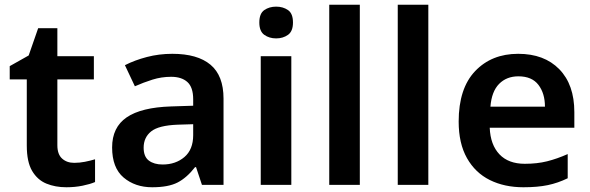

<svg xmlns="http://www.w3.org/2000/svg" viewBox="-20 -780 2489 810"><path d="M293 -93Q316 -93 338.5 -97.5Q361 -102 381 -108V-12Q360 -3 328 3.5Q296 10 260 10Q213 10 175.5 -5.5Q138 -21 115.5 -59Q93 -97 93 -166V-445H21V-501L101 -546L141 -661H222V-543H376V-445H222V-167Q222 -129 242 -111Q262 -93 293 -93Z M707 -553Q813 -553 868 -507Q923 -461 923 -364V0H832L807 -75H803Q768 -30 729 -10Q690 10 622 10Q550 10 501.5 -31Q453 -72 453 -158Q453 -243 514.5 -285Q576 -327 702 -331L795 -334V-361Q795 -412 770.5 -434Q746 -456 702 -456Q661 -456 623 -444Q585 -432 549 -416L507 -505Q548 -526 599.5 -539.5Q651 -553 707 -553ZM730 -254Q649 -251 617.5 -225.5Q586 -200 586 -157Q586 -119 608 -102.5Q630 -86 666 -86Q721 -86 758 -117.5Q795 -149 795 -210V-256Z M1145 -752Q1174 -752 1195 -737.5Q1216 -723 1216 -685Q1216 -648 1195 -633Q1174 -618 1145 -618Q1116 -618 1095 -633Q1074 -648 1074 -685Q1074 -723 1095 -737.5Q1116 -752 1145 -752ZM1209 -543V0H1080V-543Z M1498 0H1369V-760H1498Z M1787 0H1658V-760H1787Z M2166 -553Q2276 -553 2339.5 -488Q2403 -423 2403 -307V-241H2046Q2049 -169 2087 -129Q2125 -89 2194 -89Q2246 -89 2288 -99.5Q2330 -110 2375 -130V-28Q2334 -8 2291 1Q2248 10 2188 10Q2108 10 2046.5 -20.5Q1985 -51 1950 -113Q1915 -175 1915 -267Q1915 -407 1984.5 -480Q2054 -553 2166 -553ZM2167 -458Q2117 -458 2085.5 -426Q2054 -394 2049 -330H2279Q2279 -386 2251.5 -422Q2224 -458 2167 -458Z"/></svg>

Font: Noto Sans Lisu SemiBold
Style: Regular
Weight: 600
Designer: Monotype Design Team. David Williams.
Foundry: Monotype Imaging Inc.
Version: Version 2.102; ttfautohint (v1.8.4.7-5d5b)